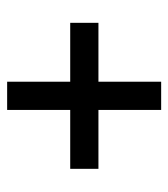

<svg xmlns="http://www.w3.org/2000/svg" viewBox="14 -598 482 551"><g transform="rotate(-90 255.5 -323.0)"><path d="M215 -282H46V-363H215V-544H296V-363H465V-282H296V-102H215Z"/></g></svg>

Font: Noto Sans Gurmukhi SemiCondensed Medium
Style: Regular
Weight: 500
Width: 4
Designer: Jelle Bosma - Monotype Design Team
Foundry: Monotype Imaging Inc.
Version: Version 2.004; ttfautohint (v1.8.4.7-5d5b)